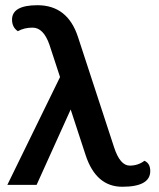

<svg xmlns="http://www.w3.org/2000/svg" viewBox="-20 -712 612 740"><path d="M419.9 -143.6Q442.9 -73.7 480 -73.7Q512.2 -73.7 536.6 -92.3Q559.1 -82.5 559.1 -52.7Q559.1 7.8 451.2 7.8Q350.1 7.8 310.1 -113.8L252.4 -290L121.1 0.5H8.3L211.4 -415L170.4 -540Q147.5 -605.5 105.5 -605.5Q73.2 -605.5 48.8 -591.8Q26.4 -606.9 26.4 -636.2Q26.4 -691.9 124.5 -691.9Q240.2 -691.9 280.3 -570.3Z"/></svg>

Font: ALMAS
Style: Bold
Weight: 700
Designer: ALMAS Font/ by Husham Jawad Kadhim, derived from the Bainsely font by/ Paul James MIller
Foundry: High-Logic / Made with FontCreator
Version: Version 1.411;September 19, 2021;FontCreator 14.0.0.2814 32-